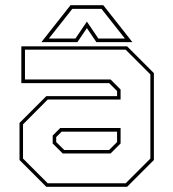

<svg xmlns="http://www.w3.org/2000/svg" viewBox="-20 -718 666 738"><path d="M158 0 55 -103V-245.5L158 -348.5H430V-368L399.5 -398.5H62V-540H468.5L571.5 -437V-103L468.5 0ZM221 -128 182.5 -166.5V-197L211.5 -226H443.5V-166.5L405 -128ZM163.5 -13.5H463L558 -108.5V-432L463 -527H76V-412.5H405L443.5 -374V-335.5H163.5L68.5 -240V-108.5ZM227 -141.5H399.5L430 -172V-212H217L196 -191V-172ZM251 -698H377L489 -556H350.5L314 -610L277.5 -556H139ZM258 -684 168 -570H270L314 -635L358 -570H460L370 -684Z"/></svg>

Font: Tourney Thin
Style: Regular
Weight: 100
Designer: Tyler Finck
Foundry: Etcetera Type Co
Version: Version 1.015